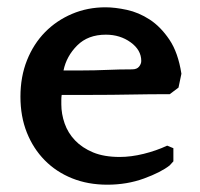

<svg xmlns="http://www.w3.org/2000/svg" viewBox="-20 -495 547 526"><path d="M469 -255 445 -237Q391 -237 338.5 -236Q286 -235 231 -235H149Q148 -228 148 -221.5Q148 -215 148 -209Q148 -183 157 -157Q166 -131 185.5 -110.5Q205 -90 235 -77.5Q265 -65 308 -65Q339 -65 373.5 -73.5Q408 -82 438 -96L455 -89V-53L445 -42Q421 -23 374.5 -6Q328 11 274 11Q221 11 177.5 -6.5Q134 -24 102.5 -56Q71 -88 53.5 -132Q36 -176 36 -230Q36 -285 54 -330Q72 -375 103.5 -407Q135 -439 177.5 -457Q220 -475 269 -475Q295 -475 327.5 -468Q360 -461 390 -441.5Q420 -422 444 -386.5Q468 -351 477 -293ZM270 -400Q221 -400 191.5 -370.5Q162 -341 154 -302H204Q239 -302 273 -303.5Q307 -305 342 -305Q355 -305 361 -312.5Q367 -320 367 -328Q367 -358 338 -379Q309 -400 270 -400Z"/></svg>

Font: QuattrocentoBold
Style: Bold
Weight: 700
Designer: Pablo Impallari
Foundry: Pablo Impallari, Igino Marini, Branda Gallo
Version: Version 2.000